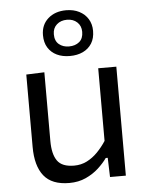

<svg xmlns="http://www.w3.org/2000/svg" viewBox="-55 -816 668 871"><g transform="rotate(-5 279.5 -380.0)"><path d="M225.6 10.9Q146.4 10.9 110 -34.6Q73.6 -80.1 73.6 -166.5Q73.6 -199.4 73.6 -223.7Q73.6 -248 73.6 -271.5Q73.6 -316 73.6 -353.2Q73.6 -390.3 73.6 -424.9Q73.6 -459.5 73.6 -496.2L156.1 -499.3Q156.1 -444.5 156.1 -391.5Q156.1 -338.4 156.1 -279.8V-186.2Q156.1 -126.8 177.5 -96.3Q198.8 -65.7 254.2 -65.7Q286 -65.7 312.6 -79.2Q339.2 -92.8 361.2 -115.3Q383.2 -137.9 401.1 -165.3V-279.8Q401.1 -338.4 401.1 -389.9Q401.1 -441.4 401.1 -496.2H483.6Q483.6 -441.4 483.6 -388.9Q483.6 -336.4 483.6 -271.5V-218.8Q483.6 -157.6 483.6 -106.4Q483.6 -55.3 483.6 0H411.5L408.7 -87.7H399.7Q383.9 -65.2 359.2 -42.4Q334.4 -19.7 301 -4.4Q267.6 10.9 225.6 10.9ZM278.1 -562.7Q244.5 -562.7 219.1 -574.9Q193.6 -587.1 179 -610.5Q164.5 -633.8 164.5 -667.5Q164.5 -714.3 196.3 -742.7Q228.1 -771.1 279.1 -771.1Q312.7 -771.1 338.3 -757.9Q364 -744.8 378.4 -721.4Q392.7 -698 392.7 -667.5Q392.7 -633.7 378.2 -610.4Q363.6 -587.1 337.9 -574.9Q312.2 -562.7 278.1 -562.7ZM278.1 -606.3Q306.7 -606.3 325 -621.6Q343.2 -636.9 343.2 -667.2Q343.2 -694.6 325.1 -711.2Q307.1 -727.8 279.1 -727.8Q250.6 -727.8 232.3 -711.4Q214 -695 214 -667.2Q214 -636.9 232.3 -621.6Q250.5 -606.3 278.1 -606.3Z"/></g></svg>

Font: Commissioner Thin
Style: Regular
Weight: 100
Designer: Kostas Bartsokas
Foundry: Kostas Bartsokas
Version: Version 1.001;gftools[0.9.23]